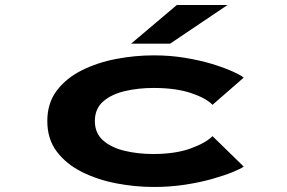

<svg xmlns="http://www.w3.org/2000/svg" viewBox="-20 -732 1140 763"><path d="M591 11Q516.5 11 441.5 -3.5Q366.5 -18 304.5 -49.2Q242.5 -80.5 205.2 -130.2Q168 -180 168 -251Q168 -322 205.5 -371.8Q243 -421.5 305 -452.5Q367 -483.5 441.8 -497.8Q516.5 -512 591 -512Q656.5 -512 715.5 -502.2Q774.5 -492.5 822.8 -477.8Q871 -463 903.8 -448.2Q936.5 -433.5 948.5 -423.5L824.5 -315.5Q798.5 -342.5 738.2 -362.5Q678 -382.5 590 -382.5Q529.5 -382.5 476.2 -370Q423 -357.5 390 -328.8Q357 -300 357 -251Q357 -203 389.5 -174.2Q422 -145.5 474.8 -132.8Q527.5 -120 588.5 -120Q677 -120 737.5 -142Q798 -164 824.5 -191L948.5 -70Q937 -61.5 904.8 -48.2Q872.5 -35 824.2 -21.2Q776 -7.5 716.5 1.8Q657 11 591 11ZM656 -558.5H501L682.5 -712H884Z"/></svg>

Font: Trispace Expanded
Style: Bold
Weight: 700
Width: 7
Designer: Tyler Finck
Foundry: Etcetera Type Company
Version: Version 1.210; ttfautohint (v1.8.3)